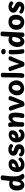

<svg xmlns="http://www.w3.org/2000/svg" viewBox="2942 -3816 892 6815"><g transform="rotate(-90 3387.5 -408.0)"><path d="M402.9 -774.8Q406.7 -805.9 430.3 -817.4Q453.9 -829 490.3 -829Q524.4 -829 549.2 -816.7Q573.9 -804.3 571.1 -769.1Q566.9 -717.7 557.8 -650.1Q548.7 -582.4 541.7 -511.2Q534.7 -440 534.7 -378Q534.9 -322 538.4 -282.4Q541.9 -242.9 548.4 -213.9Q554.9 -184.9 565.3 -162.4Q575.7 -140 590.7 -120Q610.7 -93 617.2 -77.2Q623.7 -61.4 623.7 -44.4Q623.7 -18.6 598.8 -3.6Q574 11.3 532.6 11.3Q497.9 11.3 475.9 -1.8Q454 -14.9 440.7 -36.4Q431 -52 421.8 -68.7Q412.6 -85.4 403.9 -109.4Q388.4 -76.8 361.4 -49.4Q334.4 -22.1 300.1 -5.9Q265.7 10.3 226.7 10.3Q160.9 10.3 117.4 -26.1Q73.9 -62.4 53.6 -123.2Q33.3 -184 34.3 -255Q35.3 -309 47.7 -357.8Q60.1 -406.6 87 -445.1Q113.9 -483.7 158.3 -505.8Q202.8 -528 268.9 -528Q281.8 -528 302.2 -525.6Q322.6 -523.2 342.2 -519.2Q361.8 -515.2 372.7 -510Q382.7 -587 389.7 -648.9Q396.7 -710.9 402.9 -774.8ZM204.3 -258Q204.3 -211.7 211.3 -180.4Q218.3 -149.1 233 -133.6Q247.7 -118 269.2 -118Q279.9 -118 292.7 -126.7Q305.4 -135.3 317.7 -153.9Q329.9 -172.4 339.8 -202.5Q349.8 -232.6 355.6 -274.6Q356.6 -281.9 357.8 -295.9Q359 -309.9 360.1 -326.9Q361.2 -344 362.3 -361.7Q363.4 -379.3 363.7 -394.8Q356.8 -398.4 344.8 -402Q332.8 -405.6 320.7 -407.8Q308.6 -410 299.2 -410Q283.1 -410 266.7 -403Q250.3 -396 236.2 -378.9Q222 -361.9 213.3 -332.2Q204.6 -302.6 204.3 -258Z M688 -244Q688 -293 704.3 -346.2Q720.7 -399.3 754.4 -445Q788.2 -490.7 841 -519.3Q893.8 -548 965.9 -548Q1020.9 -548 1060.6 -532.6Q1100.3 -517.1 1122.2 -487.1Q1144 -457 1144 -413Q1144 -362 1117.3 -321.8Q1090.6 -281.7 1047.4 -252.6Q1004.2 -223.6 953.9 -206.3Q903.6 -189 856.6 -183Q869.8 -140.6 897.2 -123.8Q924.7 -107 970.7 -107Q1009.7 -107 1043.8 -126Q1078 -145 1115 -185Q1121 -191 1128.5 -194Q1136 -197 1143 -197Q1160.4 -197 1175 -186.3Q1189.6 -175.6 1198.3 -159.9Q1207 -144.3 1207 -130Q1207 -123 1203 -114Q1199 -105 1194 -98Q1168 -62 1128.9 -36.7Q1089.9 -11.4 1042.8 1.7Q995.8 14.9 943.9 14.9Q856.8 14.9 799.8 -22.4Q742.9 -59.7 715.4 -119.3Q688 -179 688 -244ZM851 -293.1Q900.7 -301 933.2 -318.6Q965.8 -336.1 981.9 -358.1Q998 -380.1 998 -400.1Q998 -413.4 988 -424.9Q978 -436.4 953 -436.4Q928.7 -436.4 907.1 -423.7Q885.6 -411 871 -380.1Q856.4 -349.2 851 -293.1Z M1668.8 -497Q1682.8 -484 1682.8 -468Q1681.8 -436 1661.7 -412.5Q1641.6 -389 1614.8 -389Q1607.8 -389 1599.2 -390.7Q1590.7 -392.4 1583.7 -397.4Q1565.7 -412.4 1540.4 -426.2Q1515.1 -440 1484.8 -440Q1467.6 -440 1454.1 -435.2Q1440.7 -430.3 1432.6 -422.2Q1424.6 -414.1 1424.6 -403.4Q1424.6 -390 1445.4 -375.6Q1466.3 -361.1 1530.1 -342.2Q1589.2 -324.8 1620.8 -297.9Q1652.3 -271 1664.1 -239.9Q1675.8 -208.8 1675.8 -178Q1675.8 -115 1645.7 -72.2Q1615.7 -29.3 1563.2 -8.2Q1510.7 13 1442.8 13Q1383 13 1338 -5.4Q1293 -23.8 1267.7 -51.9Q1242.3 -80 1240.9 -109.9Q1240.6 -137 1259.6 -158Q1278.7 -179 1303.8 -179Q1318.3 -179 1332.7 -172.3Q1347 -165.6 1354.8 -148Q1362.8 -132 1390.9 -122.5Q1419 -113 1450 -113Q1480.4 -113 1496.7 -124.2Q1513 -135.4 1513 -149.9Q1513 -159.9 1505.7 -171.3Q1498.4 -182.7 1475 -195.9Q1451.6 -209.1 1403 -225.1Q1342.4 -245.2 1306.1 -281.8Q1269.8 -318.4 1269.8 -380.2Q1269.8 -424.8 1289.2 -458.2Q1308.7 -491.6 1341.3 -513.6Q1373.9 -535.6 1413.8 -546.8Q1453.8 -558 1494.8 -558Q1542 -558 1586.1 -542.9Q1630.1 -527.9 1668.8 -497Z M1739 -279Q1739 -332 1759.9 -380Q1780.8 -428 1817.9 -465Q1855.1 -502 1904.7 -523.5Q1954.3 -545 2011 -545Q2087.6 -545 2128.8 -507.9Q2170 -470.9 2170 -407.9Q2170 -354.6 2141.7 -306.4Q2113.4 -258.3 2055.2 -227.7Q1997 -197 1906 -196Q1916.3 -166.2 1931.7 -147.5Q1947 -128.8 1967.3 -120.4Q1987.7 -112 2012.8 -112Q2046.7 -112 2070.1 -125.3Q2093.6 -138.7 2110.3 -160.9Q2121.3 -175.9 2130.8 -181.9Q2140.3 -187.9 2150.3 -187.9Q2177.7 -187.9 2190.3 -168.9Q2203 -149.9 2203 -129Q2203 -109 2192.9 -87.2Q2182.8 -65.4 2155 -40Q2125.6 -13.1 2085.1 2.5Q2044.6 18.1 1996.8 18.1Q1917.1 18.1 1858.9 -21.2Q1800.8 -60.4 1769.9 -127.7Q1739 -195 1739 -279ZM1893 -307.1Q1919.1 -307.1 1942.9 -314.9Q1966.8 -322.7 1985 -337Q2003.2 -351.3 2013.6 -370.1Q2024 -388.9 2024 -411.4Q2024 -426.6 2014.7 -434Q2005.3 -441.4 1992.1 -441.4Q1972.7 -441.4 1949.9 -425.9Q1927.2 -410.3 1910.7 -380.6Q1894.2 -350.9 1893 -307.1Z M2300.8 -338Q2300.8 -383.9 2296.8 -417Q2292.8 -450.1 2288.3 -473Q2283.8 -495.9 2283.8 -509Q2283.8 -532.2 2305.7 -548.1Q2327.7 -564 2370.8 -564Q2395.2 -564 2419.2 -549.6Q2443.2 -535.2 2450 -503Q2452 -494.7 2453.1 -475.8Q2454.1 -457 2452.8 -425Q2473.3 -467 2503.7 -495Q2534 -523 2567.7 -537Q2601.3 -551 2631.8 -551Q2724.8 -551 2761.8 -488Q2798.8 -425 2798.8 -306Q2798.8 -266 2793.7 -217.4Q2788.6 -168.8 2780.9 -121.4Q2773.3 -74 2764.9 -36Q2759.6 -11.1 2741.6 -1.1Q2723.7 9 2703.2 9Q2637.7 9 2618.6 -10.3Q2599.6 -29.7 2607.4 -65Q2621 -125.4 2627.2 -184.2Q2633.4 -243 2633.4 -308Q2633.4 -359.2 2624.6 -384.1Q2615.8 -409 2586.8 -409Q2562.4 -409 2542.8 -395.2Q2523.2 -381.4 2508.3 -355.9Q2493.3 -330.3 2482.3 -294.1Q2471.2 -257.9 2463.8 -213Q2460.8 -193 2459.3 -168.3Q2457.8 -143.6 2457.8 -114.3Q2457.8 -85 2457.8 -50Q2457.8 -20.9 2438.7 -7.4Q2419.6 6 2376.8 6Q2357.6 6 2338.9 -0.3Q2320.2 -6.6 2308 -20.7Q2295.8 -34.9 2295.8 -58Q2295.8 -75.4 2296.8 -108.1Q2297.8 -140.7 2298.3 -180.7Q2298.8 -220.8 2299.8 -261.9Q2300.8 -303 2300.8 -338Z M2868 -478Q2868 -508.1 2892.1 -524.6Q2916.2 -541 2944.7 -541Q2961.2 -541 2980.3 -536.3Q2999.4 -531.7 3013.2 -507.7Q3034.2 -471.1 3052.2 -416.2Q3070.1 -361.3 3085.7 -295.2Q3101.3 -229.1 3115 -158Q3142.9 -224.2 3163.8 -285.2Q3184.7 -346.1 3202.9 -403.6Q3221.2 -461.1 3239.6 -514.1Q3246.9 -535.4 3259.9 -542.8Q3272.9 -550.1 3302.2 -550.1Q3319.4 -550.1 3338.5 -545.2Q3357.6 -540.3 3371.2 -529.5Q3384.8 -518.7 3384 -501.2Q3384 -489.7 3380.1 -472.4Q3376.1 -455.1 3369.9 -436Q3363.8 -416.9 3358.1 -400.1Q3352.4 -383.2 3348 -372Q3337.6 -345.2 3320.7 -305.2Q3303.9 -265.2 3284.2 -220.2Q3264.4 -175.2 3246 -132.1Q3227.6 -89 3212.9 -54Q3199.8 -22.3 3177.1 -8Q3154.3 6.3 3129.7 10.8Q3105.1 15.3 3086.9 15.3Q3062.6 15.3 3038.5 0.2Q3014.4 -14.9 3005.8 -53.7Q2987.8 -137.1 2951.9 -241.6Q2916 -346 2872 -458Q2870 -463 2869 -468.5Q2868 -474 2868 -478Z M3782 -262Q3782 -287.6 3778.2 -319Q3774.3 -350.3 3760.4 -380.9Q3746.4 -411.6 3716 -434Q3706 -442 3700.5 -450.5Q3695 -459 3695 -473Q3695 -504.7 3718.1 -518.3Q3741.1 -532 3768 -532Q3802.2 -532 3833.7 -507.5Q3865.2 -483 3890.4 -444Q3915.6 -405 3929.8 -359.5Q3944 -314 3944 -272Q3944 -194 3908.6 -132Q3873.1 -70 3809.1 -33.5Q3745.1 3 3659 3Q3594.9 3 3548.3 -18Q3501.7 -39 3471.4 -75Q3441.1 -111 3426.6 -155.5Q3412 -200 3412 -246Q3412 -300 3430.3 -354Q3448.6 -408 3484.2 -452Q3519.7 -496 3570.1 -522.5Q3620.4 -549 3683.9 -549Q3708.1 -549 3735.3 -544.5Q3762.4 -540 3782.2 -529Q3802 -518 3802 -497Q3802 -461.3 3790 -438.2Q3778 -415 3755 -415Q3733.8 -415 3722 -419Q3710.2 -423 3684 -423Q3653.8 -423 3630 -399.7Q3606.2 -376.4 3593.1 -338.8Q3580 -301.2 3580 -258Q3580 -214.7 3590.6 -184.7Q3601.2 -154.7 3621.2 -138.8Q3641.1 -123 3667.9 -123Q3694.1 -123 3720.2 -140Q3746.2 -157 3764.1 -188.4Q3782 -219.9 3782 -262Z M4052 -762Q4053.8 -797.6 4073.8 -811.3Q4093.8 -825 4131.7 -825Q4153.2 -825 4172.7 -818.7Q4192.1 -812.4 4203.6 -798.8Q4215 -785.1 4213.2 -762Q4209 -695.9 4207.4 -623.2Q4205.8 -550.4 4206.3 -478.7Q4206.8 -407 4206.8 -343L4202.8 -230Q4202.8 -162 4200.2 -116.6Q4197.6 -71.1 4192.7 -54.4Q4182.6 -17.3 4165.7 -4.7Q4148.9 8 4122.8 8Q4076.2 8 4051.4 -10.1Q4026.6 -28.2 4032.1 -66.1Q4034.3 -80.7 4036.8 -113.6Q4039.3 -146.4 4041.4 -187.1Q4043.6 -227.8 4045.1 -266.9Q4046.6 -306 4046.6 -333Q4046.6 -438 4047.1 -516.2Q4047.6 -594.4 4048.7 -654.2Q4049.8 -713.9 4052 -762Z M4279.9 -468Q4277.1 -475.3 4275.3 -483.6Q4273.6 -491.9 4273.6 -497.4Q4273.6 -522.1 4288.4 -533.4Q4303.3 -544.8 4324.8 -548.1Q4346.3 -551.4 4364.6 -551.4Q4385.6 -551.4 4400.8 -541.7Q4416.1 -532 4424 -508Q4436 -470.8 4449.7 -431.1Q4463.3 -391.4 4477.5 -349.2Q4491.7 -307 4504.3 -261.4Q4516.9 -215.8 4526.2 -165.7Q4542.6 -217 4558.7 -264.7Q4574.9 -312.4 4590.9 -356.3Q4606.9 -400.1 4623.6 -440.5Q4640.2 -480.9 4657.6 -517.6Q4667.2 -537.9 4683.2 -543.7Q4699.1 -549.4 4722 -549.4Q4752.6 -549.4 4769.2 -541.2Q4785.8 -533 4792.3 -520.8Q4798.9 -508.6 4798.9 -496.6Q4798.9 -489.3 4796.5 -479.1Q4794.1 -468.8 4790.5 -458.5Q4786.9 -448.2 4781.7 -438.4Q4767.7 -411.8 4749.1 -369.8Q4730.4 -327.8 4710.1 -280.1Q4689.8 -232.3 4671.3 -187.3Q4652.9 -142.3 4638.9 -108.2Q4624.9 -74 4619.7 -60.3Q4607.1 -32.6 4595.7 -15.9Q4584.3 0.7 4566.6 7.8Q4548.8 15 4514.3 15Q4492 15 4467.6 4.8Q4443.2 -5.3 4432.2 -27.9Q4425.7 -45.3 4417.8 -69.4Q4409.9 -93.4 4401.9 -121Q4373.4 -216 4338.7 -303.5Q4303.9 -391 4279.9 -468Z M4869.3 -490.2Q4871.1 -522.1 4895.6 -533.7Q4920.1 -545.2 4951.3 -545.2Q4969.3 -545.2 4986.8 -540.3Q5004.3 -535.4 5015.5 -523.3Q5026.7 -511.2 5025.7 -490.2Q5024.4 -456.9 5023.9 -414.6Q5023.4 -372.3 5024.1 -326.9Q5024.7 -281.4 5027.7 -238.8Q5030.7 -196.1 5035.1 -162Q5042.4 -112.6 5047.7 -83.6Q5053 -54.7 5053 -37.7Q5053 -17.7 5034.5 -4.2Q5016 9.3 4976.9 9.3Q4954.8 9.3 4932.2 2.6Q4909.7 -4.1 4900.9 -26.3Q4895 -40.4 4889.2 -77Q4883.3 -113.6 4878.2 -163.3Q4873.1 -213 4870.2 -266.5Q4867.3 -320 4867.3 -368Q4867.3 -399.6 4867.8 -421.7Q4868.3 -443.9 4868.8 -460.2Q4869.3 -476.4 4869.3 -490.2ZM4866.4 -740Q4866.4 -759.9 4880.2 -776.4Q4894 -792.9 4915.4 -802.9Q4936.9 -813 4959.3 -813Q4977.2 -813 5000.4 -803.9Q5023.7 -794.9 5041.6 -777.7Q5059.6 -760.4 5059.6 -737.1Q5059.6 -715.1 5048.7 -694.6Q5037.8 -674.1 5019.1 -661.1Q5000.3 -648 4976.3 -648Q4953.7 -648 4928.2 -657.6Q4902.8 -667.1 4884.6 -687.4Q4866.4 -707.8 4866.4 -740Z M5510.7 -775.4Q5512.7 -808.1 5533.4 -820.8Q5554.2 -833.6 5586.8 -833.6Q5632.2 -833.6 5655.3 -820.1Q5678.3 -806.6 5675.6 -769.8Q5664.1 -596.3 5656 -409.7Q5647.9 -223.1 5639.7 -44Q5638.9 -12.9 5612.6 -0.2Q5586.3 12.6 5553 12.6Q5518.1 12.6 5499.4 -1.1Q5480.8 -14.7 5481 -33.7Q5481.2 -43.6 5482.1 -52.7Q5483 -61.9 5484.4 -72.8Q5485.8 -83.7 5486 -97.4Q5467.1 -59.4 5440.8 -35.6Q5414.6 -11.7 5383.5 -0.3Q5352.4 11.1 5318.4 11.1Q5265.6 11.1 5229 -11.7Q5192.4 -34.4 5169.9 -71.2Q5147.3 -108 5136.8 -150.9Q5126.3 -193.8 5126.3 -233.8Q5126.3 -292.8 5144.6 -349.9Q5162.8 -407.1 5196.4 -452.8Q5230 -498.4 5277.2 -525.6Q5324.3 -552.8 5381.7 -552.8Q5410.2 -552.8 5438.3 -545.4Q5466.4 -538 5494.4 -522Q5497.4 -568 5499.9 -612.2Q5502.4 -656.3 5505.4 -697.8Q5508.4 -739.2 5510.7 -775.4ZM5296.3 -239.6Q5296.3 -210.9 5302.7 -184.3Q5309 -157.8 5322.9 -141.5Q5336.9 -125.2 5359.1 -125.2Q5381.2 -125.2 5400.5 -141.6Q5419.8 -158 5434.6 -183.6Q5449.4 -209.1 5458.9 -237.9Q5468.3 -266.8 5470.3 -292.2Q5471.3 -297.4 5473.3 -301.6Q5475.3 -305.7 5479.6 -309.7L5484.8 -398.4Q5465.4 -414 5448.9 -419.6Q5432.3 -425.2 5411.7 -425.2Q5384 -425.2 5357.4 -404.6Q5330.8 -383.9 5313.6 -342.9Q5296.3 -301.9 5296.3 -239.6Z M6017.9 -553Q6041.7 -553 6073.6 -548.1Q6105.6 -543.2 6134.5 -533.9Q6163.4 -524.7 6178.2 -511.7Q6225.8 -474.7 6248.1 -414.9Q6270.3 -355.1 6270.3 -287Q6270.3 -232 6255.2 -179.7Q6240 -127.4 6209.1 -85.2Q6178.2 -42.9 6131.1 -18Q6083.9 6.9 6019.9 6.9Q5947.1 6.9 5893.9 -15.1Q5840.7 -37.1 5806.1 -75.9Q5771.6 -114.7 5755.1 -164.9Q5738.7 -215.2 5738.7 -271Q5738.7 -324.6 5755.3 -375.1Q5772 -425.7 5806.4 -465.6Q5840.8 -505.4 5893.4 -529.2Q5946.1 -553 6017.9 -553ZM5906.1 -276.4Q5906.1 -238.9 5917.3 -203.3Q5928.4 -167.8 5952.4 -144.9Q5976.3 -122.1 6013 -122.1Q6038 -122.1 6055.6 -136.5Q6073.1 -150.9 6083.4 -174.6Q6093.8 -198.2 6098.4 -225.8Q6103.1 -253.4 6103.1 -278.9Q6103.1 -336 6088.7 -369.2Q6074.2 -402.3 6049.8 -419.1Q6039.1 -422.3 6030.5 -423.4Q6021.9 -424.6 6012 -424.6Q5982.7 -424.6 5961.9 -412Q5941.1 -399.4 5929.2 -378.2Q5917.3 -357 5911.7 -330.8Q5906.1 -304.7 5906.1 -276.4Z M6729.3 -492.8Q6737.1 -484.8 6742.6 -474.1Q6748.1 -463.3 6748.1 -450.1Q6748.1 -436.6 6738.5 -420.1Q6728.9 -403.6 6714.2 -391.8Q6699.6 -380.1 6683.1 -380.1Q6668.4 -380.1 6659.3 -385.1Q6650.1 -390.1 6642.3 -397.1Q6627.7 -411.3 6605.7 -424Q6583.8 -436.7 6558.1 -436.7Q6540.7 -436.7 6526.8 -428.4Q6512.9 -420.2 6512.9 -403.6Q6512.9 -384.2 6533.4 -371.3Q6553.9 -358.4 6600.7 -333.1Q6640.3 -312.2 6670.9 -291.1Q6701.4 -269.9 6718.7 -240.7Q6735.9 -211.4 6735.9 -164.4Q6735.9 -118.2 6711.3 -79Q6686.8 -39.8 6641.9 -15.9Q6597.1 8 6536.4 8Q6481.4 8 6427.4 -7.2Q6373.4 -22.3 6335.4 -54.6Q6326.9 -62.1 6320.4 -71.6Q6313.9 -81 6313.9 -96.6Q6313.9 -123.1 6331.9 -145.8Q6350 -168.4 6370.9 -168.4Q6379 -168.4 6384.9 -166.4Q6390.8 -164.4 6397.8 -159.4Q6429.8 -138.3 6459.1 -125.3Q6488.4 -112.3 6522.4 -112.3Q6545.7 -112.3 6558.5 -120.1Q6571.3 -127.9 6571.3 -141.3Q6571.3 -162.6 6550.1 -177Q6528.8 -191.4 6494.1 -208.1Q6437.2 -235.3 6405 -261.7Q6372.8 -288 6359.3 -317.7Q6345.8 -347.3 6345.8 -382.9Q6345.8 -431.1 6373.4 -469.3Q6401 -507.6 6448.4 -529.8Q6495.8 -552.1 6555.8 -552.1Q6602.8 -552.1 6652 -537.5Q6701.2 -522.9 6729.3 -492.8Z"/></g></svg>

Font: Playpen Sans Deva
Style: Regular
Weight: 400
Designer: Pooja Saxena, Gunjan Panchal, Laura Meseguer, Veronika Burian, José Scaglione
Foundry: TypeTogether
Version: Version 2.000